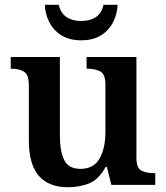

<svg xmlns="http://www.w3.org/2000/svg" viewBox="-20 -775 695 805"><path d="M264 10Q185 10 143 -37.5Q101 -85 101 -187V-417Q101 -461 81.5 -474Q62 -487 27 -487H25V-536H231V-207Q231 -142 249 -104.5Q267 -67 318 -67Q372 -67 397 -109.5Q422 -152 422 -223V-420Q422 -465 399.5 -476Q377 -487 346 -487H343V-536H552V-113Q552 -70 573 -59.5Q594 -49 625 -49H631V0H447L428 -75H423Q393 -21 352.5 -5.5Q312 10 264 10ZM320 -606Q270 -606 236.5 -627.5Q203 -649 186 -683.5Q169 -718 168 -755H226Q235 -719 259.5 -703Q284 -687 320 -687Q357 -687 381.5 -703Q406 -719 414 -755H473Q472 -718 455 -683.5Q438 -649 404.5 -627.5Q371 -606 320 -606Z"/></svg>

Font: Noto Serif NP Hmong SemiBold
Style: Regular
Weight: 600
Designer: Dalton Maag Ltd
Foundry: Dalton Maag Ltd
Version: Version 1.001; ttfautohint (v1.8.4.7-5d5b)